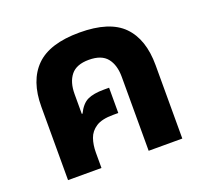

<svg xmlns="http://www.w3.org/2000/svg" viewBox="-102 -680 850 799"><g transform="rotate(-20 323.0 -280.5)"><path d="M70 0V-325Q70 -440 131 -500.5Q192 -561 324 -561Q457 -561 516.5 -500.5Q576 -440 576 -325V0H427V-327Q427 -380 402.5 -410.5Q378 -441 322 -441Q267 -441 242.5 -410.5Q218 -380 218 -327V-240L221 -239Q240 -278 266.5 -290.5Q293 -303 339 -303H362V-191H339Q289 -191 263 -174Q237 -157 227.5 -129.5Q218 -102 218 -68V0Z"/></g></svg>

Font: Noto Sans Thai
Style: Bold
Weight: 700
Designer: Monotype Design Team
Foundry: Monotype Imaging Inc.
Version: Version 2.001